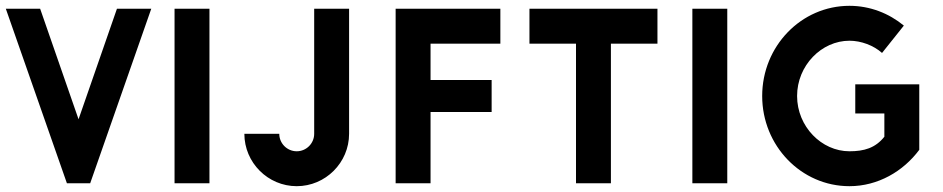

<svg xmlns="http://www.w3.org/2000/svg" viewBox="-20 -630 3240 660"><path d="M382 -600 250 -220 118 -600H0L210 0H290L500 -600Z M580 0H700V-600H580Z M1060 -170C1060 -137 1033 -110 1000 -110C967 -110 940 -137 940 -170H820C820 -71 901 10 1000 10C1099 10 1180 -71 1180 -170V-600H1060Z M1460 0V-245H1670V-355H1460V-480H1700V-600H1340V0Z M1800 -480H1960V0H2080V-480H2240V-600H1800Z M2360 0H2480V-600H2360Z M3020 -160C2989 -121 2950 -110 2900 -110C2804 -110 2720 -195 2720 -300C2720 -405 2804 -490 2900 -490C2940 -490 2983 -474 3012 -448L3087 -542C3036 -584 2971 -610 2900 -610C2734 -610 2600 -471 2600 -300C2600 -129 2734 10 2900 10C2998 10 3085 -41 3140 -115V-340H2920V-240H3020V-160Z"/></svg>

Font: Gauge Heavy
Style: Bold
Weight: 900
Designer: Daniel Pimley
Foundry: Daniel Pimley
Version: Version 1.003;PS 001.001;hotconv 1.0.56